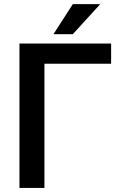

<svg xmlns="http://www.w3.org/2000/svg" viewBox="-20 -925 597 945"><path d="M75.7 0ZM526.9 -611.3H198.7V0H75.7V-710.9H526.9ZM338.4 -904.8H473.6L338.4 -756.8H243.2Z"/></svg>

Font: Roboto-o Medium
Style: Regular
Weight: 500
Designer: Google
Version: Version 2.134; 2016; ttfautohint (v1.6)